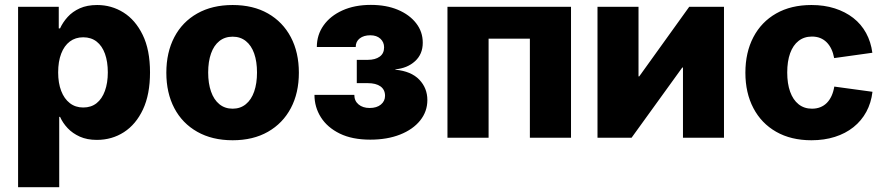

<svg xmlns="http://www.w3.org/2000/svg" viewBox="-20 -569 3656 793"><path d="M54.7 204.1V-541H222.7V-451.7H228Q239.3 -476.6 259.3 -498.8Q279.3 -521 309.6 -534.7Q339.8 -548.3 381.3 -548.3Q440.4 -548.3 489.7 -517.6Q539.1 -486.8 569.3 -425Q599.6 -363.3 599.6 -270Q599.6 -179.2 570.6 -117.2Q541.5 -55.2 491.9 -23.2Q442.4 8.8 379.9 8.8Q339.8 8.8 309.8 -4.6Q279.8 -18.1 259.5 -39.6Q239.3 -61 228 -86.4H224.6V204.1ZM323.7 -125Q356.4 -125 378.9 -142.8Q401.4 -160.6 413.3 -193.6Q425.3 -226.6 425.3 -270Q425.3 -314 413.6 -346.7Q401.9 -379.4 379.2 -397.2Q356.4 -415 323.7 -415Q291.5 -415 268.3 -397.5Q245.1 -379.9 232.7 -347.4Q220.2 -314.9 220.2 -270Q220.2 -226.1 232.7 -193.6Q245.1 -161.1 268.3 -143.1Q291.5 -125 323.7 -125Z M940.9 10.3Q856.4 10.3 794.7 -24.7Q732.9 -59.6 700 -122.3Q667 -185.1 667 -268.6Q667 -352.5 700 -415.5Q732.9 -478.5 794.7 -513.4Q856.4 -548.3 940.9 -548.3Q1025.4 -548.3 1086.7 -513.4Q1147.9 -478.5 1181.2 -415.5Q1214.4 -352.5 1214.4 -268.6Q1214.4 -185.1 1181.2 -122.3Q1147.9 -59.6 1086.7 -24.7Q1025.4 10.3 940.9 10.3ZM940.9 -120.1Q972.7 -120.1 995.4 -138.7Q1018.1 -157.2 1029.8 -190.9Q1041.5 -224.6 1041.5 -269.5Q1041.5 -314.9 1029.8 -348.1Q1018.1 -381.3 995.4 -399.4Q972.7 -417.5 940.9 -417.5Q908.7 -417.5 886 -399.4Q863.3 -381.3 851.6 -348.1Q839.8 -314.9 839.8 -269.5Q839.8 -224.6 851.6 -190.9Q863.3 -157.2 886 -138.7Q908.7 -120.1 940.9 -120.1Z M1509.3 7.8Q1434.6 7.8 1383.3 -17.3Q1332 -42.5 1305.4 -84.5Q1278.8 -126.5 1278.8 -177.2H1443.4Q1443.4 -152.3 1460.9 -137.7Q1478.5 -123 1506.8 -123Q1536.1 -123 1553.2 -137.2Q1570.3 -151.4 1570.3 -173.3Q1570.3 -198.7 1551.5 -212.2Q1532.7 -225.6 1499 -225.6H1453.6V-321.8H1499Q1529.8 -321.8 1548.1 -335Q1566.4 -348.1 1566.4 -373.5Q1566.4 -395 1551 -409.2Q1535.6 -423.3 1509.3 -423.3Q1482.4 -423.3 1465.8 -410.4Q1449.2 -397.5 1449.2 -375H1288.6Q1288.6 -424.8 1316.4 -464.1Q1344.2 -503.4 1394.5 -526.1Q1444.8 -548.8 1511.7 -548.8Q1575.2 -548.8 1623.3 -528.6Q1671.4 -508.3 1698.7 -473.1Q1726.1 -438 1726.1 -392.6Q1726.1 -345.2 1694.1 -316.2Q1662.1 -287.1 1612.8 -282.7V-281.2Q1678.2 -274.9 1711.7 -240Q1745.1 -205.1 1745.1 -155.8Q1745.1 -108.4 1715.3 -71.3Q1685.5 -34.2 1632.3 -13.2Q1579.1 7.8 1509.3 7.8Z M2338.4 -541V0H2168.5V-409.2H1998V0H1828.1V-541Z M2970.2 0H2800.8V-290H2797.9L2588.4 0H2447.8V-541H2617.2V-253.4H2620.1L2826.7 -541H2970.2Z M3331.5 10.3Q3247.1 10.3 3185.8 -24.7Q3124.5 -59.6 3091.6 -122.6Q3058.6 -185.5 3058.6 -268.6Q3058.6 -352.5 3091.6 -415.5Q3124.5 -478.5 3185.8 -513.4Q3247.1 -548.3 3331.5 -548.3Q3384.3 -548.3 3427.7 -534.4Q3471.2 -520.5 3504.2 -494.9Q3537.1 -469.2 3557.1 -432.6Q3577.1 -396 3583 -351.1L3425.3 -329.1Q3421.4 -350.1 3413.6 -366.5Q3405.8 -382.8 3394.3 -394.3Q3382.8 -405.8 3367.7 -411.9Q3352.5 -418 3333.5 -418Q3301.3 -418 3278.3 -400.1Q3255.4 -382.3 3243.4 -349.1Q3231.4 -315.9 3231.4 -269.5Q3231.4 -223.6 3243.4 -190.2Q3255.4 -156.7 3278.3 -138.4Q3301.3 -120.1 3333.5 -120.1Q3352.5 -120.1 3367.9 -126.2Q3383.3 -132.3 3395 -144Q3406.7 -155.8 3414.6 -173.1Q3422.4 -190.4 3425.8 -211.4L3583.5 -189.9Q3578.1 -144 3558.1 -107.2Q3538.1 -70.3 3505.1 -43.9Q3472.2 -17.6 3428.2 -3.7Q3384.3 10.3 3331.5 10.3Z"/></svg>

Font: Inter 17pt ExtraBold
Style: Regular
Weight: 800
Version: Version 4.001;git-66647c0bb